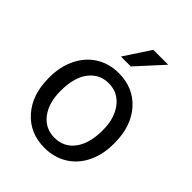

<svg xmlns="http://www.w3.org/2000/svg" viewBox="-214 -869 997 997"><g transform="rotate(45 285.0 -370.0)"><path d="M44.4 0ZM44.4 -269Q44.4 -346.7 75 -408.7Q105.5 -470.7 159.9 -504.4Q214.4 -538.1 284.2 -538.1Q392.1 -538.1 458.7 -463.4Q525.4 -388.7 525.4 -264.6V-258.3Q525.4 -181.2 495.8 -119.9Q466.3 -58.6 411.4 -24.4Q356.4 9.8 285.2 9.8Q177.7 9.8 111.1 -64.9Q44.4 -139.6 44.4 -262.7ZM135.3 -258.3Q135.3 -170.4 176 -117.2Q216.8 -64 285.2 -64Q354 -64 394.5 -117.9Q435.1 -171.9 435.1 -269Q435.1 -356 393.8 -409.9Q352.5 -463.9 284.2 -463.9Q217.3 -463.9 176.3 -410.6Q135.3 -357.4 135.3 -258.3ZM325.2 -750H434.6L303.7 -606.4H231Z"/></g></svg>

Font: Roboto
Style: Regular
Weight: 400
Designer: Google
Version: Version 2.134; 2016; ttfautohint (v1.6)